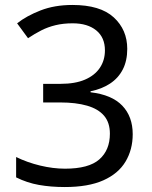

<svg xmlns="http://www.w3.org/2000/svg" viewBox="-20 -744 612 774"><path d="M493 -547Q493 -499 475 -464Q457 -429 423.5 -407Q390 -385 345 -376V-372Q431 -362 473 -318Q515 -274 515 -203Q515 -141 486 -92.5Q457 -44 396.5 -17Q336 10 241 10Q185 10 137 1.5Q89 -7 45 -29V-111Q90 -89 142 -76.5Q194 -64 242 -64Q338 -64 380.5 -101.5Q423 -139 423 -205Q423 -250 399.5 -277.5Q376 -305 331 -318Q286 -331 223 -331H154V-406H224Q283 -406 322.5 -423Q362 -440 382.5 -470.5Q403 -501 403 -541Q403 -593 368 -621.5Q333 -650 273 -650Q235 -650 204 -642.5Q173 -635 146.5 -621.5Q120 -608 93 -590L49 -650Q87 -680 143.5 -702Q200 -724 272 -724Q384 -724 438.5 -674Q493 -624 493 -547Z"/></svg>

Font: Noto Sans Khmer
Style: Regular
Weight: 400
Designer: Danh Hong and the Monotype Design Team
Foundry: Monotype Imaging Inc.
Version: Version 2.003